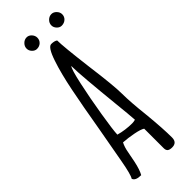

<svg xmlns="http://www.w3.org/2000/svg" viewBox="-280 -884 911 911"><g transform="rotate(-45 175.0 -429.0)"><path d="M227 -26V-157Q214 -166 178 -173Q142 -180 110 -182Q99 -161 94 -131L90 -111Q89 -104 84 -80Q79 -56 73 -38.5Q67 -21 61 -11Q23 -11 17 -31Q28 -47 42 -125L75 -308Q97 -438 115.5 -530Q134 -622 155 -684Q178 -753 199 -753Q220 -753 231 -745Q231 -705 250 -552Q270 -402 270 -347Q270 -294 281 -195Q291 -94 291 -34Q291 0 258 0Q242 0 234.5 -6Q227 -12 227 -26ZM226 -218Q223 -262 216 -327Q193 -553 193 -604V-612Q183 -602 165.5 -521.5Q148 -441 133 -349Q118 -257 117 -227Q159 -215 206 -215Q214 -215 226 -218ZM101 -820Q101 -835 112.5 -846.5Q124 -858 139 -858Q153 -858 163.5 -846.5Q174 -835 174 -821Q174 -805 163 -794.5Q152 -784 135 -784Q122 -784 111.5 -795Q101 -806 101 -820ZM262 -815Q262 -830 273.5 -841.5Q285 -853 300 -853Q314 -853 325 -841.5Q336 -830 336 -816Q336 -800 324.5 -789.5Q313 -779 296 -779Q283 -779 272.5 -790Q262 -801 262 -815Z"/></g></svg>

Font: Amatic SC
Style: Bold
Weight: 700
Designer: Multiple Designers
Foundry: Vernon Adams
Version: Version 2.505